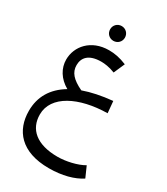

<svg xmlns="http://www.w3.org/2000/svg" viewBox="-246 -769 1076 1239"><g transform="rotate(30 292.5 -149.0)"><path d="M35 109C35 254 123 366 331 366C431 366 513 343 569 306L534 227C485 256 405 274 343 274C186 274 108 203 108 94C108 -46 272 -128 483 -131L475 -218C392 -210 321 -195 262 -174C186 -210 154 -247 154 -300C154 -353 186 -399 283 -399C305 -399 343 -395 385 -378L421 -460C370 -481 330 -488 289 -488C154 -488 78 -395 78 -298C78 -234 113 -174 180 -136C83 -78 35 5 35 109ZM226 -609C226 -578 250 -554 281 -554C312 -554 336 -578 336 -609C336 -640 312 -664 281 -664C250 -664 226 -640 226 -609Z"/></g></svg>

Font: FiraGO Unicode
Style: Regular
Weight: 400
Designer: bBox Type
Foundry: bBox Type GmbH
Version: Version 1.001;PS 001.001;hotconv 1.0.88;makeotf.lib2.5.64775